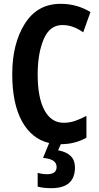

<svg xmlns="http://www.w3.org/2000/svg" viewBox="-20 -744 517 1004"><path d="M249 240Q372 240 372 131Q372 58 284 42L298 10Q372 10 432 -24V-138Q404 -123 374.5 -112.5Q345 -102 313 -102Q248 -102 212.5 -167.5Q177 -233 177 -355Q177 -465 208.5 -539Q240 -613 306 -613Q336 -613 363 -603Q390 -593 415 -575L453 -681Q382 -724 297 -724Q175 -724 109.5 -619.5Q44 -515 44 -356Q44 -203 94.5 -110.5Q145 -18 237 4L205 82Q276 87 276 129Q276 167 226 167Q202 167 177 160V232Q207 240 249 240Z"/></svg>

Font: Noto Sans UI Condensed
Style: Bold
Weight: 700
Width: 3
Designer: Monotype Design Team
Foundry: Monotype Imaging Inc.
Version: 1.001